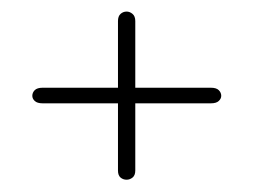

<svg xmlns="http://www.w3.org/2000/svg" viewBox="-20 -398 429 325"><path d="M179.7 -249.5V-362.3Q179.7 -370.6 184.1 -374.5Q188.5 -378.4 194.3 -378.4Q199.7 -378.4 204.3 -374.5Q209 -370.6 209 -362.3V-249.5H336.9Q346.2 -249.5 350.3 -245.4Q354.5 -241.2 354.5 -235.8Q354.5 -231 350.3 -227.1Q346.2 -223.1 336.9 -223.1H209V-109.4Q209 -101.1 204.3 -97.4Q199.7 -93.8 194.3 -93.8Q188.5 -93.8 184.1 -97.4Q179.7 -101.1 179.7 -109.4V-223.1H52.2Q43 -223.1 38.8 -227.1Q34.7 -231 34.7 -235.8Q34.7 -241.2 38.8 -245.4Q43 -249.5 52.2 -249.5Z"/></svg>

Font: Gruppo
Style: Regular
Weight: 400
Foundry: Vernon Adams
Version: Version 1.000